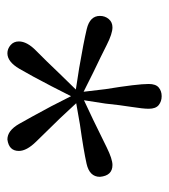

<svg xmlns="http://www.w3.org/2000/svg" viewBox="11 -866 457 519"><g transform="rotate(90 239.5 -606.5)"><path d="M240 -815Q254 -815 264 -807Q274 -799 274 -780Q274 -765 269 -733.5Q264 -702 260 -663L251 -605L304 -630Q347 -651 378.5 -666.5Q410 -682 426 -682Q455 -682 458 -648Q458 -620 422.5 -612Q387 -604 316 -594L259 -584L300 -540Q338 -501 363 -475.5Q388 -450 388 -429Q388 -402 357 -398Q333 -398 315 -429.5Q297 -461 267 -517L240 -570L213 -517Q185 -463 166 -430.5Q147 -398 124 -398Q112 -398 102 -406.5Q92 -415 92 -429Q92 -451 117 -475.5Q142 -500 180 -540L222 -583L164 -592Q94 -604 58.5 -612.5Q23 -621 23 -648Q23 -662 31.5 -672Q40 -682 54 -682Q71 -682 101.5 -666.5Q132 -651 176 -630L228 -604L221 -663Q207 -749 207 -780Q207 -799 216.5 -807Q226 -815 240 -815Z"/></g></svg>

Font: Han-Nom Khai
Style: Regular
Weight: 400
Version: Version 1.200;June 22, 2023;FontCreator 14.0.0.2814 64-bit